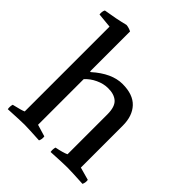

<svg xmlns="http://www.w3.org/2000/svg" viewBox="-210 -884 1018 1018"><g transform="rotate(45 299.0 -375.5)"><path d="M185 -745V-445H190Q274 -520 354 -520Q433 -520 472 -478.5Q511 -437 511 -364V-50L583 -30Q586 -11 578 5Q488 0 461 0Q431 0 339 5Q336 -14 341 -30Q391 -40 411 -50V-349Q411 -406 385.5 -428.5Q360 -451 314 -450Q282 -450 247.5 -434Q213 -418 190 -392V-50L257 -30Q260 -11 252 5Q162 0 140 0Q111 0 18 5Q15 -14 20 -30Q76 -43 90 -50V-686L7 -694Q4 -714 12 -729Q84 -740 147 -756Q164 -755 185 -745Z"/></g></svg>

Font: Alike
Style: Regular
Weight: 400
Designer: Cyreal (www.cyreal.org)
Foundry: Cyreal (www.cyreal.org)
Version: Version 1.212